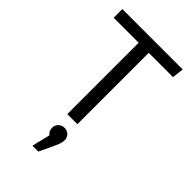

<svg xmlns="http://www.w3.org/2000/svg" viewBox="-291 -805 1198 1198"><g transform="rotate(45 307.5 -206.5)"><path d="M350.3 -629.7V0H261.5V-629.7H41V-706.2H573.8L564.6 -629.7ZM310.3 72.3Q333.3 72.3 349.5 87.9Q365.6 103.6 365.6 127.2Q365.6 149.7 350.3 183.6L299 293.3H246.7L276.4 173.3Q254.4 155.4 254.4 127.2Q254.4 103.6 270.5 87.9Q286.7 72.3 310.3 72.3Z"/></g></svg>

Font: FiraCode Nerd Font
Style: Regular
Weight: 400
Designer: Carrois Corporate, Edenspiekermann AG, Nikita Prokopov
Foundry: Carrois Corporate, Edenspiekermann AG, Nikita Prokopov
Version: Version 6.002;Nerd Fonts 2.1.0